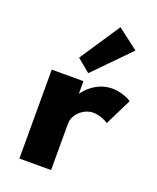

<svg xmlns="http://www.w3.org/2000/svg" viewBox="-156 -947 849 1039"><g transform="rotate(20 269.0 -427.5)"><path d="M84 0V-512H266.5V-439.5Q297 -481.5 339 -504.8Q381 -528 427.5 -528Q456 -528 487 -519Q518 -510 538.5 -495.5L462.5 -342Q444.5 -354.5 420.5 -362.2Q396.5 -370 376 -370Q348 -370 322.8 -355.5Q297.5 -341 282 -317.8Q266.5 -294.5 266.5 -267.5V0ZM276 -561.5 201 -623.5 355 -855 474.5 -764Z"/></g></svg>

Font: Spartan Thin ExtraBold
Style: Regular
Weight: 800
Version: Version 1.004